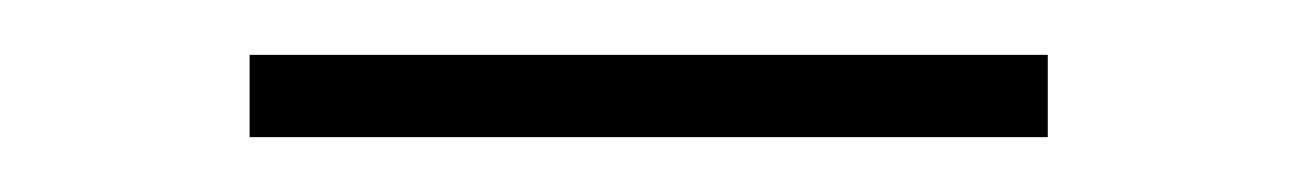

<svg xmlns="http://www.w3.org/2000/svg" viewBox="-20 -303 473 70"><path d="M362 -283V-253H71V-283Z"/></svg>

Font: Human Sans ExtraLight
Style: Regular
Weight: 200
Designer: Tim Radville
Foundry: Continuum
Version: Version 1.000;FEAKit 1.0